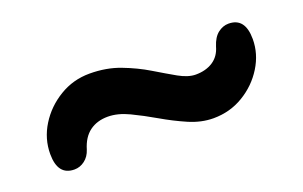

<svg xmlns="http://www.w3.org/2000/svg" viewBox="-42 -588 771 489"><g transform="rotate(-20 343.5 -343.0)"><path d="M473.5 -236Q440.7 -236 407.2 -250.5Q373.8 -265 341.2 -284Q308.6 -303 278.2 -317.5Q247.8 -332 221 -332Q192 -332 171.8 -317.2Q151.6 -302.3 142.5 -271.5Q136.9 -253.9 124 -244.2Q111.2 -234.5 96 -234.5Q51 -234.5 51 -292.5Q51 -333.7 73.4 -369.8Q95.8 -405.9 133.1 -428.4Q170.3 -451 215 -451Q260.2 -451 297.8 -436.6Q335.5 -422.3 366.6 -403.5Q397.7 -384.7 423.1 -370.3Q448.6 -356 469 -356Q496.3 -356 515.5 -368.4Q534.7 -380.9 541.5 -405.5Q548.7 -428.5 562.2 -439Q575.7 -449.5 591 -449.5Q636 -449.5 636 -391.5Q636 -351.6 613.9 -316Q591.8 -280.3 555 -258.2Q518.2 -236 473.5 -236Z"/></g></svg>

Font: Fraunces SuperSoft 9pt
Style: Regular
Weight: 900
Version: Version 1.000;[b76b70a41]